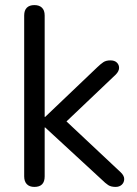

<svg xmlns="http://www.w3.org/2000/svg" viewBox="-20 -732 540 759"><path d="M115.9 6.9Q96.5 6.9 86 -4Q75.6 -14.9 75.6 -34.8V-670.7Q75.6 -691.1 86 -701.5Q96.5 -711.9 115.9 -711.9Q135.3 -711.9 145.9 -701.5Q156.6 -691.1 156.6 -670.7V-269.9H158.6L363.9 -465.6Q377.5 -478.7 388.3 -486Q399 -493.3 416.6 -493.3Q433 -493.3 442 -484.6Q451 -475.8 450.7 -463.2Q450.5 -450.6 437.8 -437.4L219.8 -230.1V-273.6L457.4 -50.6Q471.2 -37.4 471 -24Q470.8 -10.6 461.4 -1.8Q452 6.9 436.9 6.9Q419 6.9 407.8 -0.3Q396.6 -7.6 381.4 -22.7L158.6 -228.1H156.6V-34.8Q156.6 6.9 115.9 6.9Z"/></svg>

Font: Nunito ExtraLight
Style: Regular
Weight: 200
Designer: Vernon Adams
Foundry: Vernon Adams
Version: Version 3.602